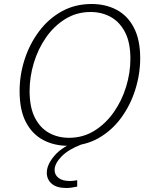

<svg xmlns="http://www.w3.org/2000/svg" viewBox="-20 -722 772 960"><path d="M320 7Q252 7 197 -21.5Q142 -50 110 -110.5Q78 -171 78 -266Q78 -347 103 -424.5Q128 -502 175 -565Q222 -628 288.5 -665Q355 -702 438 -702Q508 -702 563 -673Q618 -644 649.5 -583.5Q681 -523 681 -431Q681 -352 656.5 -274Q632 -196 585.5 -132.5Q539 -69 472 -31Q405 7 320 7ZM325 -33Q395 -33 451.5 -68Q508 -103 548.5 -160.5Q589 -218 610.5 -288Q632 -358 632 -428Q632 -509 605.5 -560.5Q579 -612 534 -637Q489 -662 433 -662Q363 -662 306.5 -627Q250 -592 210 -534.5Q170 -477 149 -407Q128 -337 128 -267Q128 -186 154 -134.5Q180 -83 224.5 -58Q269 -33 325 -33ZM312 218Q263 218 238.5 196.5Q214 175 214 142Q214 100 254 54.5Q294 9 373 -19L388 0Q322 25 287.5 60.5Q253 96 253 128Q253 152 272.5 167.5Q292 183 330 183Q338 183 347 182Q356 181 366 179V211Q352 214 338 216Q324 218 312 218Z"/></svg>

Font: Bitter Light
Style: Italic
Weight: 300
Italic angle: -9°
Designer: Sol Matas, and Bitter project Authors
Foundry: Sol Matas
Version: Version 2.001